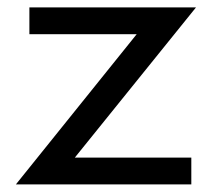

<svg xmlns="http://www.w3.org/2000/svg" viewBox="-20 -485 558 505"><path d="M21.8 0 339.5 -395H57.3V-465.5H495.5L176.8 -70.5H483.2V0Z"/></svg>

Font: Spartan Med
Style: Regular
Weight: 500
Designer: Matt Bailey, Mirko Velimirovic
Foundry: Matt Bailey
Version: Version 1.005